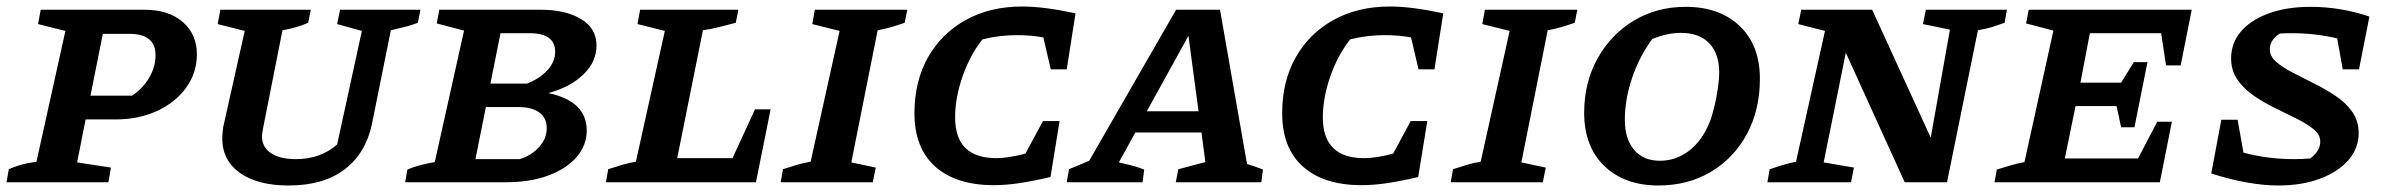

<svg xmlns="http://www.w3.org/2000/svg" viewBox="-29 -560 7339 590"><path d="M-9 0 -2 -40Q13 -47 33.5 -53Q54 -59 83 -63L172 -465L88 -486L96 -530H416Q489 -530 532.5 -492.5Q576 -455 576 -393Q576 -336 543 -290.5Q510 -245 453.5 -219Q397 -193 326 -193H234L208 -61L312 -45L304 0ZM369 -456H287L249 -266H377Q412 -290 430.5 -323Q449 -356 449 -390Q449 -456 369 -456Z M858 10Q763 10 708.5 -28.5Q654 -67 654 -135Q654 -143 655 -153Q656 -163 657 -170L723 -465L640 -486L648 -530H926L918 -490Q885 -475 839 -467L779 -164Q778 -155 777 -151Q776 -147 776 -142Q776 -108 803.5 -89.5Q831 -71 880 -71Q956 -71 1007 -116L1083 -465L1007 -486L1016 -530H1263L1255 -490Q1237 -483 1219.5 -478.5Q1202 -474 1172 -467L1114 -179Q1095 -89 1030 -39.5Q965 10 858 10Z M1216 0 1223 -39Q1239 -46 1259 -51.5Q1279 -57 1307 -62L1397 -466L1313 -488L1321 -530H1634Q1709 -530 1756.5 -501.5Q1804 -473 1804 -420Q1804 -370 1763.5 -331Q1723 -292 1656 -274Q1774 -249 1774 -159Q1774 -113 1742.5 -77Q1711 -41 1655.5 -20.5Q1600 0 1526 0ZM1598 -458H1509L1478 -303H1590Q1629 -318 1653 -344Q1677 -370 1677 -401Q1677 -458 1598 -458ZM1432 -71H1568Q1604 -82 1627.5 -108Q1651 -134 1651 -166Q1651 -198 1628 -214.5Q1605 -231 1565 -231H1464Z M2291 -224H2339L2294 0H1833L1840 -40Q1862 -47 1883 -53.5Q1904 -60 1925 -63L2014 -465L1930 -486L1938 -530H2240L2232 -490Q2205 -483 2181.5 -477Q2158 -471 2131 -467L2052 -74H2222Z M2370 0 2377 -40Q2399 -47 2420 -53.5Q2441 -60 2462 -63L2551 -465L2467 -486L2475 -530H2759L2751 -490Q2728 -482 2709 -476.5Q2690 -471 2668 -467L2587 -61L2662 -45L2653 0Z M3025 9Q2909 9 2845 -48Q2781 -105 2781 -212Q2781 -310 2822.5 -383.5Q2864 -457 2938.5 -498.5Q3013 -540 3112 -540Q3147 -540 3188.5 -534.5Q3230 -529 3276 -519L3249 -347H3200L3177 -445Q3139 -452 3096 -452Q3070 -452 3044 -449Q3018 -446 2990 -439Q2952 -391 2929 -325.5Q2906 -260 2906 -199Q2906 -74 3033 -74Q3069 -74 3122 -88L3176 -188H3227L3199 -16Q3143 -3 3102 3Q3061 9 3025 9Z M3803 -56Q3830 -48 3852 -39L3847 0H3584L3592 -40L3675 -62L3663 -153H3460L3409 -61Q3429 -56 3446.5 -52Q3464 -48 3487 -39L3482 0H3249L3256 -40L3318 -66L3585 -530H3720ZM3495 -218H3654L3623 -450Z M4155 9Q4039 9 3975 -48Q3911 -105 3911 -212Q3911 -310 3952.5 -383.5Q3994 -457 4068.5 -498.5Q4143 -540 4242 -540Q4277 -540 4318.5 -534.5Q4360 -529 4406 -519L4379 -347H4330L4307 -445Q4269 -452 4226 -452Q4200 -452 4174 -449Q4148 -446 4120 -439Q4082 -391 4059 -325.5Q4036 -260 4036 -199Q4036 -74 4163 -74Q4199 -74 4252 -88L4306 -188H4357L4329 -16Q4273 -3 4232 3Q4191 9 4155 9Z M4429 0 4436 -40Q4458 -47 4479 -53.5Q4500 -60 4521 -63L4610 -465L4526 -486L4534 -530H4818L4810 -490Q4787 -482 4768 -476.5Q4749 -471 4727 -467L4646 -61L4721 -45L4712 0Z M5067 10Q4963 10 4901 -50Q4839 -110 4839 -213Q4839 -306 4880 -380Q4921 -454 4991.5 -496.5Q5062 -539 5151 -539Q5255 -539 5317 -480Q5379 -421 5379 -318Q5379 -222 5339 -148Q5299 -74 5228.5 -32Q5158 10 5067 10ZM5072 -66Q5121 -66 5161 -96.5Q5201 -127 5224 -183Q5232 -203 5239 -232Q5246 -261 5250 -289.5Q5254 -318 5254 -336Q5254 -395 5223.5 -427Q5193 -459 5136 -459Q5094 -459 5048 -440Q5009 -387 4986.5 -321Q4964 -255 4964 -192Q4964 -133 4992.5 -99.5Q5021 -66 5072 -66Z M5889 -530H6138L6131 -490Q6112 -483 6094.5 -477.5Q6077 -472 6049 -467L5954 0H5824L5643 -398L5575 -61L5668 -45L5659 0H5402L5409 -40Q5430 -47 5449.5 -53Q5469 -59 5490 -63L5579 -465L5497 -486L5506 -530H5724L5904 -137L5963 -469L5880 -486Z M6100 0 6107 -39Q6129 -46 6150 -52Q6171 -58 6192 -62L6281 -466L6197 -488L6205 -530H6706L6672 -359H6627L6612 -458H6393L6364 -306H6489L6528 -369H6570L6530 -169H6489L6475 -234H6349L6316 -73H6541L6600 -186H6645L6608 0Z M7170 -347 7153 -442Q7120 -450 7084.5 -454Q7049 -458 7013 -458Q6994 -458 6977 -457Q6946 -438 6946 -408Q6946 -387 6965.5 -370Q6985 -353 7016 -337Q7047 -321 7082 -303.5Q7117 -286 7148.5 -265Q7180 -244 7199.5 -216Q7219 -188 7219 -151Q7219 -104 7187.5 -68Q7156 -32 7100.5 -11Q7045 10 6972 10Q6927 10 6874 0.5Q6821 -9 6766 -27L6797 -192H6847L6865 -91Q6939 -71 7020 -71Q7044 -71 7070 -73Q7101 -96 7101 -125Q7101 -146 7081 -162.5Q7061 -179 7030 -194.5Q6999 -210 6964 -227Q6929 -244 6898 -265Q6867 -286 6847 -314.5Q6827 -343 6827 -380Q6827 -428 6857.5 -463.5Q6888 -499 6943 -519Q6998 -539 7071 -539Q7119 -539 7165.5 -531Q7212 -523 7252 -509L7220 -347Z"/></svg>

Font: Piazzolla SC SemiBold
Style: Italic
Weight: 600
Italic angle: -11.3°
Designer: Juan Pablo del Peral
Foundry: Huerta Tipografica
Version: Version 1.330